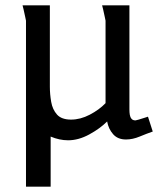

<svg xmlns="http://www.w3.org/2000/svg" viewBox="-20 -517 596 724"><path d="M556 -21Q533 -13 506.5 -2Q480 9 455 9Q424 9 406.5 -11Q389 -31 384 -59Q357 -32 316.5 -10Q276 12 237 12Q204 12 171 -2V187H78V-439Q78 -440 75 -453.5Q72 -467 69 -481Q66 -495 65 -497H168V-190Q168 -162 173 -133Q178 -104 195 -85Q212 -66 248 -66Q283 -66 318.5 -84.5Q354 -103 378 -128V-439Q378 -440 375 -453.5Q372 -467 369 -481Q366 -495 365 -497H468V-104Q468 -93 469.5 -84Q471 -75 476 -69Q481 -63 491 -63Q493 -63 503 -66Q513 -69 524 -72.5Q535 -76 538 -77Z"/></svg>

Font: Rosario Light Medium
Style: Regular
Weight: 500
Version: Version 1.101; ttfautohint (v1.8.1.43-b0c9)